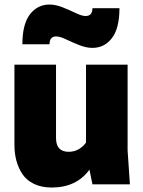

<svg xmlns="http://www.w3.org/2000/svg" viewBox="-20 -816 635 850"><path d="M43.9 -529.8H228V-205.1Q228 -144 284.2 -144Q311 -144 331.1 -157Q351.1 -169.9 360.8 -185.1V-529.8H544.9V-149.9L555.2 0H389.2L376 -64.9Q318.4 14.2 209 14.2Q164.1 14.2 130.9 -1.7Q97.7 -17.6 79.3 -45.2Q61 -72.8 52.5 -105Q43.9 -137.2 43.9 -174.8ZM389.2 -779.8H508.8Q508.8 -690.9 475.6 -647.5Q442.4 -604 389.2 -604Q361.3 -604 329.8 -616.7Q298.3 -629.4 271.7 -642.1Q245.1 -654.8 229 -654.8Q199.2 -654.8 199.2 -620.1H79.1Q79.1 -709 112.5 -752.4Q146 -795.9 199.2 -795.9Q227.1 -795.9 258.3 -783.2Q289.6 -770.5 316.2 -757.8Q342.8 -745.1 358.9 -745.1Q389.2 -745.1 389.2 -779.8Z"/></svg>

Font: Cooper Hewitt
Style: Heavy
Weight: 713
Designer: Village Type and Design LLC
Foundry: Cooper Hewitt Smithsonian Design Museum
Version: 1.000